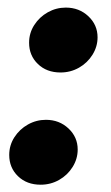

<svg xmlns="http://www.w3.org/2000/svg" viewBox="-20 -483 299 516"><path d="M4.8 -66.6Q4.8 -92.6 18.7 -114.2Q32.6 -135.8 55.1 -148.4Q77.6 -161 103.4 -161Q139.4 -161 164.1 -137.7Q188.8 -114.4 188.8 -81.2Q188.8 -56.2 175.2 -34.3Q161.6 -12.4 138.9 0.5Q116.2 13.4 89.2 13.4Q52 13.4 28.4 -9.4Q4.8 -32.2 4.8 -66.6ZM58.2 -368.2Q58.2 -394.2 72.1 -415.8Q86 -437.4 108.5 -450Q131 -462.6 156.8 -462.6Q192.8 -462.6 217.5 -439.3Q242.2 -416 242.2 -382.8Q242.2 -357.8 228.6 -335.9Q215 -314 192.3 -301.1Q169.6 -288.2 142.6 -288.2Q105.4 -288.2 81.8 -311Q58.2 -333.8 58.2 -368.2Z"/></svg>

Font: Fixel Italic Variable Display Thin
Style: Italic
Weight: 100
Italic angle: -10°
Designer: AlfaBravo + MacPaw
Foundry: Kyrylo Tkachov, Marchela Mozhyna, Serhii Makarenko, Maria Weinstein, Zakhar Kryvoshyya
Version: Version 1.210;Glyphs 3.2 (3217)